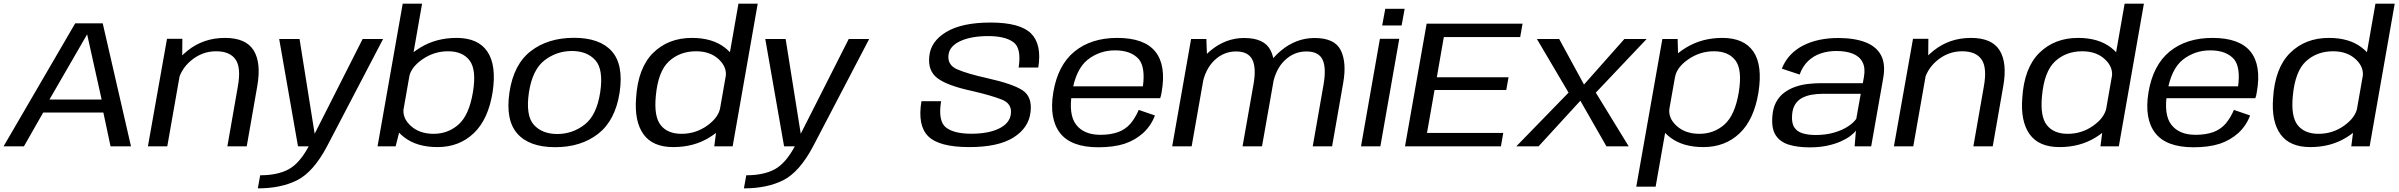

<svg xmlns="http://www.w3.org/2000/svg" viewBox="-36 -805 13192 1056"><path d="M-16.5 0H95.5L201.5 -186H532.5L572 0H684.5L529 -676.5H377.5ZM236 -257.5 442.5 -615H443.5L523 -257.5Z M777.5 0H884L966 -466.5L967 -591.5H882.5ZM1214.5 0H1321L1379 -331.5Q1401.5 -459.5 1359 -528Q1316.5 -596.5 1201.5 -596.5Q1082.5 -596.5 995.2 -526Q908 -455.5 894.5 -379.5L940 -343Q954 -421.5 1015 -472.2Q1076 -523 1152.5 -523Q1228 -523 1259.5 -478Q1291 -433 1272 -328.5Z M1603 0H1762.5L2071 -590.5H1958.5L1695 -70H1694.5L1611.5 -590.5H1499.5ZM1382 231Q1510 231 1599 185.8Q1688 140.5 1762.5 0L1662 -0.5Q1611.5 94 1550.8 126.5Q1490 159 1395 159Z M2040.5 0H2140L2165.5 -101L2285.5 -785H2179ZM2370.5 4Q2489.5 4 2569.8 -72.5Q2650 -149 2673.5 -299Q2695.5 -445.5 2644.8 -521Q2594 -596.5 2475 -596.5Q2362.5 -596.5 2275.2 -543Q2188 -489.5 2179 -438L2214 -380Q2223.5 -434.5 2287.5 -478.8Q2351.5 -523 2428 -523Q2509 -523 2547.2 -471.8Q2585.5 -420.5 2565 -297.5Q2544 -172 2486.2 -120.5Q2428.5 -69 2348.5 -69Q2271 -69 2222.8 -113.2Q2174.5 -157.5 2184.5 -213L2129 -154Q2119 -102 2188.5 -49Q2258 4 2370.5 4Z M3017.5 4.5Q3159.5 4.5 3254 -69.2Q3348.5 -143 3372 -297Q3394.5 -449.5 3328.8 -523.2Q3263 -597 3121 -597Q2978.5 -597 2883.8 -524.2Q2789 -451.5 2766 -297Q2743.5 -145 2809.2 -70.2Q2875 4.5 3017.5 4.5ZM3029 -68Q2945.5 -68 2900 -118.8Q2854.5 -169.5 2873 -296.5Q2892.5 -422.5 2959.2 -473.5Q3026 -524.5 3109.5 -524.5Q3192.5 -524.5 3238.2 -474Q3284 -423.5 3265 -296.5Q3245.5 -170.5 3178.8 -119.2Q3112 -68 3029 -68Z M3892.5 0H3993.5L4131.5 -785H4025.5L3905.5 -101ZM3667 4Q3780 4 3865.8 -49Q3951.5 -102 3961 -154L3925.5 -213Q3915.5 -158 3852.8 -113.5Q3790 -69 3712.5 -69Q3635.5 -69 3597.8 -116.8Q3560 -164.5 3571 -277.5Q3583.5 -413 3643.5 -468Q3703.5 -523 3792.5 -523Q3870 -523 3917.2 -478.8Q3964.5 -434.5 3955 -380L4010 -438Q4019.5 -489.5 3950.8 -543Q3882 -596.5 3769.5 -596.5Q3639.5 -596.5 3556 -513.8Q3472.5 -431 3462.5 -265.5Q3452.5 -137 3503.2 -66.5Q3554 4 3667 4Z M4276.5 0H4436L4744.5 -590.5H4632L4368.5 -70H4368L4285 -590.5H4173ZM4055.5 231Q4183.5 231 4272.5 185.8Q4361.5 140.5 4436 0L4335.5 -0.5Q4285 94 4224.2 126.5Q4163.5 159 4068.5 159Z M5295 4Q5455 4 5538.8 -49.2Q5622.5 -102.5 5632 -189Q5642 -273 5587.8 -308.5Q5533.5 -344 5392 -375.5Q5286 -399 5229.5 -423.2Q5173 -447.5 5181 -504.5Q5187 -552 5246.2 -579.2Q5305.5 -606.5 5399.5 -606.5Q5492 -606.5 5537.5 -573.2Q5583 -540 5566.5 -433.5H5674.5Q5695 -561.5 5634.5 -621.2Q5574 -681 5412 -681Q5254.5 -681 5168.2 -629Q5082 -577 5075 -494Q5066.5 -415.5 5120.2 -374.8Q5174 -334 5311 -304.5Q5415 -280.5 5473.5 -257.5Q5532 -234.5 5523.5 -176.5Q5516.5 -126 5458.2 -97.8Q5400 -69.5 5306 -69.5Q5210.5 -69.5 5166.5 -104.2Q5122.5 -139 5140 -248.5H5032Q5009.5 -114.5 5069.5 -55.2Q5129.5 4 5295 4Z M6005 5 6017 -63.5Q5925.5 -63.5 5883 -119Q5840 -174 5860 -296.5Q5881 -424.5 5946 -476.5Q6011.5 -528 6097 -528Q6185 -528 6228 -479Q6264 -434 6250 -330H5854.5L5843 -265H6345Q6350.5 -280.5 6353 -298.5Q6379 -445.5 6318.5 -521Q6257.5 -596.5 6109 -596.5Q5965.5 -596.5 5873.5 -521.5Q5782 -446.5 5757 -296.5Q5733.5 -152 5794.5 -73Q5855.5 5 6005 5ZM6017 -63.5 6005 5Q6088 5 6148 -14Q6207 -33.5 6252 -74Q6295.5 -114.5 6316 -170L6227 -200.5Q6209.5 -159 6182.5 -126Q6154 -93 6112.5 -78Q6069.5 -63.5 6017 -63.5Z M6411 0H6518L6603 -482.5L6599 -590.5H6515ZM6798 0H6905L6966.5 -348.5Q6986 -460 6952.2 -528Q6918.5 -596 6806.5 -596Q6705 -596 6621 -526Q6537 -456 6520 -359.5L6575.5 -334.5Q6591.5 -423.5 6642.8 -472.8Q6694 -522 6762.5 -522Q6829 -522 6851.8 -477Q6874.5 -432 6858 -339.5ZM7184 0H7290.5L7351.5 -348.5Q7371.5 -460 7338.5 -528Q7305.5 -596 7194 -596Q7092 -596 7007.8 -525.2Q6923.5 -454.5 6907 -359.5L6963 -334.5Q6978.5 -423.5 7029.8 -472.8Q7081 -522 7149 -522Q7216.5 -522 7238 -477Q7259.5 -432 7243.5 -339.5Z M7449.5 0H7556L7660 -591.5H7553.5ZM7583 -756.5 7566 -665H7673L7689.5 -756.5Z M7691.5 0H8219L8232 -74H7812.5L7854 -310H8248.5L8261 -380H7866.5L7905 -601H8325L8338 -675H7810.5Z M8303.5 0H8426L8656 -251L8799.5 0H8922L8741 -295.5L9020.5 -590.5H8898L8676 -340L8539.5 -590.5H8417L8591 -295.5Z M8963.5 221.5H9070L9194 -480.5L9191 -590.5H9107ZM9332.5 4Q9451.5 4 9531.2 -71.2Q9611 -146.5 9635.5 -296.5Q9659 -446.5 9607.5 -521.5Q9556 -596.5 9437 -596.5Q9324.5 -596.5 9237.2 -543Q9150 -489.5 9141 -438L9176.5 -380Q9185.5 -434.5 9249.8 -478.8Q9314 -523 9390.5 -523Q9471.5 -523 9509.5 -471.8Q9547.5 -420.5 9527 -296Q9506 -171 9448.2 -120Q9390.5 -69 9310.5 -69Q9233 -69 9184.8 -113.2Q9136.5 -157.5 9146.5 -213L9091 -154Q9081 -102 9150.5 -49Q9220 4 9332.5 4Z M9917.5 5.5Q9969 5.5 10011.2 -3.2Q10053.5 -12 10086 -26.2Q10118.5 -40.5 10140 -56.5Q10161.5 -72.5 10171.5 -87L10164.5 0H10255.5L10321.5 -374.5Q10335.5 -452 10309.8 -500.8Q10284 -549.5 10223.5 -572.8Q10163 -596 10073 -596Q10020.5 -596 9972.8 -586.2Q9925 -576.5 9884.2 -556.2Q9843.5 -536 9812.8 -504.2Q9782 -472.5 9764 -427.5L9862 -395Q9878.5 -440.5 9908.2 -469Q9938 -497.5 9977.8 -511Q10017.5 -524.5 10063.5 -524.5Q10118 -524.5 10155 -509.5Q10192 -494.5 10208.2 -462.5Q10224.5 -430.5 10215.5 -381L10209.5 -347.5H9979.5Q9944 -347.5 9907.2 -343.2Q9870.5 -339 9836.8 -327Q9803 -315 9776 -294.5Q9749 -274 9732 -242Q9715 -210 9712 -164.5Q9706.5 -98.5 9730.2 -61.5Q9754 -24.5 9802 -9.5Q9850 5.5 9917.5 5.5ZM9949.5 -62.5Q9909 -62.5 9878.5 -71.8Q9848 -81 9832.5 -104.8Q9817 -128.5 9820.5 -173Q9823 -209 9838 -232Q9853 -255 9877 -267.2Q9901 -279.5 9929.8 -284.2Q9958.5 -289 9988.5 -289H10198L10173.5 -151.5Q10158.5 -129.5 10127 -109Q10095.5 -88.5 10050.5 -75.5Q10005.5 -62.5 9949.5 -62.5Z M10380.5 0H10487L10569 -466.5L10570 -591.5H10485.5ZM10817.5 0H10924L10982 -331.5Q11004.5 -459.5 10962 -528Q10919.5 -596.5 10804.5 -596.5Q10685.5 -596.5 10598.2 -526Q10511 -455.5 10497.5 -379.5L10543 -343Q10557 -421.5 10618 -472.2Q10679 -523 10755.5 -523Q10831 -523 10862.5 -478Q10894 -433 10875 -328.5Z M11516.5 0H11617.5L11755.5 -785H11649.5L11529.5 -101ZM11291 4Q11404 4 11489.8 -49Q11575.5 -102 11585 -154L11549.5 -213Q11539.5 -158 11476.8 -113.5Q11414 -69 11336.5 -69Q11259.5 -69 11221.8 -116.8Q11184 -164.5 11195 -277.5Q11207.5 -413 11267.5 -468Q11327.5 -523 11416.5 -523Q11494 -523 11541.2 -478.8Q11588.5 -434.5 11579 -380L11634 -438Q11643.5 -489.5 11574.8 -543Q11506 -596.5 11393.5 -596.5Q11263.5 -596.5 11180 -513.8Q11096.5 -431 11086.5 -265.5Q11076.5 -137 11127.2 -66.5Q11178 4 11291 4Z M12028.5 5 12040.5 -63.5Q11949 -63.5 11906.5 -119Q11863.5 -174 11883.5 -296.5Q11904.5 -424.5 11969.5 -476.5Q12035 -528 12120.5 -528Q12208.5 -528 12251.5 -479Q12287.5 -434 12273.5 -330H11878L11866.5 -265H12368.5Q12374 -280.5 12376.5 -298.5Q12402.5 -445.5 12342 -521Q12281 -596.5 12132.5 -596.5Q11989 -596.5 11897 -521.5Q11805.5 -446.5 11780.5 -296.5Q11757 -152 11818 -73Q11879 5 12028.5 5ZM12040.5 -63.5 12028.5 5Q12111.5 5 12171.5 -14Q12230.5 -33.5 12275.5 -74Q12319 -114.5 12339.5 -170L12250.5 -200.5Q12233 -159 12206 -126Q12177.5 -93 12136 -78Q12093 -63.5 12040.5 -63.5Z M12896 0H12997L13135 -785H13029L12909 -101ZM12670.5 4Q12783.5 4 12869.2 -49Q12955 -102 12964.5 -154L12929 -213Q12919 -158 12856.2 -113.5Q12793.5 -69 12716 -69Q12639 -69 12601.2 -116.8Q12563.5 -164.5 12574.5 -277.5Q12587 -413 12647 -468Q12707 -523 12796 -523Q12873.5 -523 12920.8 -478.8Q12968 -434.5 12958.5 -380L13013.5 -438Q13023 -489.5 12954.2 -543Q12885.5 -596.5 12773 -596.5Q12643 -596.5 12559.5 -513.8Q12476 -431 12466 -265.5Q12456 -137 12506.8 -66.5Q12557.5 4 12670.5 4Z"/></svg>

Font: Anybody SemiExpanded
Style: Italic
Weight: 400
Width: 6
Italic angle: -10°
Version: Version 1.113;gftools[0.9.25]